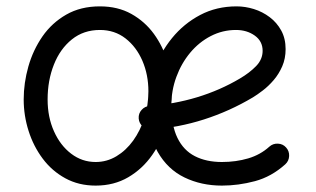

<svg xmlns="http://www.w3.org/2000/svg" viewBox="-20 -545 978 594"><path d="M710.1 -452.3Q743.8 -452.3 768.2 -434.9Q792.5 -417.5 792.5 -387.8Q792.5 -361.4 772.4 -340.6Q752.3 -319.8 722.2 -302.1Q660.8 -265.7 589.6 -244.1Q518.4 -222.6 443.1 -217.4Q428.1 -216.2 418.1 -205Q408 -193.8 409.1 -178.4Q410.3 -163.5 421.7 -153.4Q433.1 -143.4 448.1 -144.4Q531.9 -150.1 611.1 -175.5Q690.2 -200.8 762.3 -243.7Q776 -252 793.2 -265.2Q810.5 -278.4 826.7 -297.2Q842.8 -316 853.2 -339.9Q863.6 -363.8 863.6 -393.1Q863.6 -425.8 850.1 -450.5Q836.6 -475.2 814.4 -491.9Q792.1 -508.7 765.4 -517Q738.6 -525.3 711.9 -525.3Q649.7 -525.3 599.2 -498.6Q548.6 -471.9 512.2 -427.2Q475.9 -382.6 456.5 -327.3Q437.1 -272.1 437.1 -214.8Q437.1 -129 467.8 -75.1Q498.5 -21.2 550.7 4Q602.8 29.2 666.5 29.2Q717.3 29.2 768.6 15.5Q819.8 1.8 862.6 -36.7Q873.8 -46.9 874.5 -62.3Q875.2 -77.6 865.1 -88.7Q855.3 -99.9 839.8 -100.6Q824.4 -101.3 813.2 -91.2Q785.6 -66.2 747.9 -55Q710.1 -43.8 666.5 -43.8Q618.2 -43.8 583 -61.8Q547.9 -79.7 529 -118.3Q510.1 -156.9 510.1 -218.5Q510.1 -265.1 525.6 -307Q541 -349 568.3 -381.8Q595.6 -414.6 632 -433.4Q668.5 -452.3 710.1 -452.3ZM289.1 -452.3Q334.7 -452.3 368.4 -426.1Q402 -399.9 420.6 -356.8Q439.1 -313.7 439.1 -262.7Q439.1 -219.2 426.6 -180Q414.1 -140.7 392 -110Q369.9 -79.4 340.2 -61.6Q310.5 -43.8 275.9 -43.8Q233.9 -43.8 200.3 -69.4Q166.6 -94.9 147 -138.8Q127.3 -182.6 127.3 -237.3Q127.3 -296.1 146.7 -345Q166 -393.9 202.4 -423.1Q238.7 -452.3 289.1 -452.3ZM289.1 -525.3Q229.4 -525.3 185 -499.8Q140.6 -474.4 111.4 -432.4Q82.3 -390.3 67.8 -339.4Q53.3 -288.4 53.3 -237.3Q53.3 -187.6 68.4 -140.1Q83.4 -92.7 112 -54.4Q140.6 -16.1 182 6.5Q223.4 29.2 275.9 29.2Q332.8 29.2 376.9 3.3Q421 -22.6 450.9 -65.5Q480.9 -108.3 496.5 -159.9Q512.1 -211.4 512.1 -262.7Q512.1 -308.8 498 -355.3Q483.9 -401.8 456.1 -440.2Q428.2 -478.5 386.4 -501.9Q344.7 -525.3 289.1 -525.3Z"/></svg>

Font: Mikhak VF
Style: Regular
Weight: 100
Designer: Amin Abedi
Version: Version 3.001